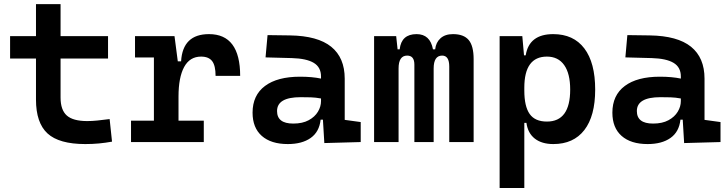

<svg xmlns="http://www.w3.org/2000/svg" viewBox="-20 -694 3556 938"><path d="M396.5 9.8Q268.6 9.8 212.2 -42Q155.8 -93.8 155.8 -207.5V-408.2H29.3V-517.6H155.8V-673.8H275.9V-517.6H507.8V-408.2H275.9V-217.3Q275.9 -156.7 306.4 -129.6Q336.9 -102.5 406.2 -102.5Q429.2 -102.5 455.6 -105.2Q481.9 -107.9 515.6 -112.3L527.3 -2Q494.6 3.9 463.4 6.8Q432.1 9.8 396.5 9.8Z M852.1 -222.7V-104.5H975.6V0H620.1V-104.5H731.9V-413.1H639.6V-517.6H832.5L848.6 -394.5H864.7Q872.6 -527.3 1001 -527.3Q1153.3 -527.3 1153.3 -323.2H1033.2Q1033.2 -373.5 1016.4 -395.5Q999.5 -417.5 962.4 -417.5Q907.2 -417.5 879.6 -366.7Q852.1 -315.9 852.1 -222.7Z M1564.5 4.9 1557.6 -109.4H1546.4Q1540 -49.8 1497.8 -20Q1455.6 9.8 1386.2 9.8Q1304.2 9.8 1259 -30Q1213.9 -69.8 1213.9 -143.6Q1213.9 -228.5 1274.4 -273.9Q1335 -319.3 1445.8 -319.3Q1504.9 -319.3 1548.3 -310.1V-320.3Q1548.3 -365.7 1512.7 -387Q1477.1 -408.2 1406.2 -410.2L1277.3 -413.6L1287.1 -522.5L1396.5 -521Q1532.2 -519 1598.1 -465.6Q1664.1 -412.1 1664.1 -309.6V-108.4L1742.2 -97.7V0ZM1548.3 -212.9Q1522 -217.8 1498.3 -218.5Q1474.6 -219.2 1448.7 -219.2Q1333.5 -219.2 1333.5 -151.4Q1333.5 -90.3 1412.6 -90.3Q1458 -90.3 1488 -106.7Q1518.1 -123 1533.2 -148.2Q1548.3 -173.3 1548.3 -200.2Z M2174.8 0V-368.7Q2174.8 -422.4 2140.1 -422.4Q2098.6 -422.4 2098.6 -359.4V0H2004.4V-378.4Q2004.4 -422.4 1969.2 -422.4Q1927.2 -422.4 1927.2 -359.4V0H1807.6V-517.6H1915.5L1922.4 -453.1H1932.6Q1940.9 -527.3 2015.1 -527.3Q2081.5 -527.3 2095.2 -453.1H2106Q2109.4 -486.3 2131.8 -506.8Q2154.3 -527.3 2192.9 -527.3Q2245.6 -527.3 2269.8 -498.5Q2293.9 -469.7 2293.9 -405.3V0Z M2420.9 224.6V-517.6H2531.7L2540 -423.8H2548.3Q2564.9 -527.3 2682.6 -527.3Q2781.7 -527.3 2834.7 -457.5Q2887.7 -387.7 2887.7 -256.3Q2887.7 -127 2834.7 -58.6Q2781.7 9.8 2683.1 9.8Q2627 9.8 2592.8 -16.8Q2558.6 -43.5 2551.8 -93.8H2541.5V224.6ZM2541.5 -251.5Q2541.5 -174.3 2567.6 -137.2Q2593.8 -100.1 2651.9 -100.1Q2765.6 -100.1 2765.6 -256.3Q2765.6 -334.5 2736.3 -376Q2707 -417.5 2651.9 -417.5Q2541.5 -417.5 2541.5 -265.6Z M3322.3 4.9 3315.4 -109.4H3304.2Q3297.9 -49.8 3255.6 -20Q3213.4 9.8 3144 9.8Q3062 9.8 3016.8 -30Q2971.7 -69.8 2971.7 -143.6Q2971.7 -228.5 3032.2 -273.9Q3092.8 -319.3 3203.6 -319.3Q3262.7 -319.3 3306.2 -310.1V-320.3Q3306.2 -365.7 3270.5 -387Q3234.9 -408.2 3164.1 -410.2L3035.2 -413.6L3044.9 -522.5L3154.3 -521Q3290 -519 3356 -465.6Q3421.9 -412.1 3421.9 -309.6V-108.4L3500 -97.7V0ZM3306.2 -212.9Q3279.8 -217.8 3256.1 -218.5Q3232.4 -219.2 3206.5 -219.2Q3091.3 -219.2 3091.3 -151.4Q3091.3 -90.3 3170.4 -90.3Q3215.8 -90.3 3245.8 -106.7Q3275.9 -123 3291 -148.2Q3306.2 -173.3 3306.2 -200.2Z"/></svg>

Font: Cascadia Code SemiBold
Style: Regular
Weight: 600
Monospace: yes
Designer: Aaron Bell
Foundry: Saja Typeworks
Version: Version 2404.023; ttfautohint (v1.8.4)